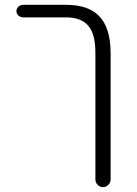

<svg xmlns="http://www.w3.org/2000/svg" viewBox="-20 -596 569 795"><path d="M375 147V-377Q375 -456 345 -490Q315 -524 254 -524H77Q65 -524 56.5 -531.5Q48 -539 48 -550Q48 -560 56 -568Q64 -576 77 -576H254Q344 -576 389 -531Q438 -482 438 -377V147Q438 160 428.5 169.5Q419 179 406.5 179Q394 179 384.5 169.5Q375 160 375 147Z"/></svg>

Font: Kurewa Gothic CJK TC Regular
Style: Regular
Weight: 400
Designer: Max Yao
Foundry: Max-Everyday
Version: Version 1.071; ttfautohint (v1.8.3)